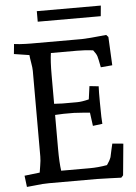

<svg xmlns="http://www.w3.org/2000/svg" viewBox="-59 -908 679 962"><g transform="rotate(-5 281.0 -427.5)"><path d="M351 -337 304 -340H251Q241 -340 209 -338V-167Q209 -99 215 -57H359Q400 -57 446 -65Q460 -84 467 -103Q468 -111 474.5 -137.5Q481 -164 482 -170L537 -165L522 -7L512 4L458 2Q402 0 389 0H150Q116 0 78 5L37 9L30 -48L107 -57Q108 -66 112.5 -91.5Q117 -117 117 -137V-568Q117 -583 112.5 -608.5Q108 -634 107 -648L30 -660L35 -710L63 -707Q95 -705 120 -705H376Q402 -705 499 -715L509 -704L516 -561L458 -556Q450 -599 446 -612Q442 -625 427 -644Q389 -649 346 -649H215Q209 -609 209 -538V-394Q243 -392 251 -392H324Q348 -392 384 -401L393 -467L439 -462Q438 -450 438 -429V-382Q438 -330 439 -309L441 -273L393 -267L384 -334ZM163 -811V-864H485L480 -811Z"/></g></svg>

Font: Andada
Style: Regular
Weight: 400
Designer: Carolina Giovagnoli
Foundry: Carolina Giovagnoli
Version: Version 1.002